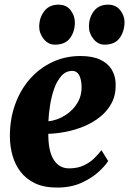

<svg xmlns="http://www.w3.org/2000/svg" viewBox="-20 -814 568 845"><path d="M456 -105.5Q443 -84 413 -56.8Q383 -29.5 337.5 -9Q292 11.5 231 11.5Q174 11.5 134.5 -7.2Q95 -26 70.5 -58Q46 -90 35 -129.8Q24 -169.5 23.5 -211Q23 -288.5 46.2 -353.5Q69.5 -418.5 111.5 -466.2Q153.5 -514 210.5 -540.8Q267.5 -567.5 333.5 -567.5Q387.5 -567.5 421.5 -551.2Q455.5 -535 471.8 -507.5Q488 -480 489 -446Q490.5 -397.5 471.8 -361.5Q453 -325.5 420.8 -299.8Q388.5 -274 349 -257.8Q309.5 -241.5 268.8 -233.8Q228 -226 192.5 -225Q192.5 -187.5 198.2 -159.2Q204 -131 215.8 -112Q227.5 -93 244.5 -83Q261.5 -73 283.5 -73Q321 -73 348.2 -85.8Q375.5 -98.5 394.5 -117.2Q413.5 -136 426.5 -153ZM298.5 -502Q270.5 -502 251 -480.8Q231.5 -459.5 219.2 -425.8Q207 -392 200.8 -353.5Q194.5 -315 193 -280.5Q209.5 -281.5 229.8 -288.5Q250 -295.5 269.5 -308.2Q289 -321 305.2 -339.5Q321.5 -358 330.8 -382Q340 -406 339 -435Q337.5 -468.5 327.2 -485.2Q317 -502 298.5 -502ZM221.5 -617.5Q192 -617.5 172 -642.8Q152 -668 152.5 -698.5Q153.5 -738 175.5 -765.8Q197.5 -793.5 237 -793.5Q272 -793.5 290.8 -769Q309.5 -744.5 309.5 -715.5Q309.5 -675.5 288.5 -646.5Q267.5 -617.5 221.5 -617.5ZM440 -617.5Q411 -617.5 391 -642.8Q371 -668 371.5 -698.5Q372 -738 393.8 -765.8Q415.5 -793.5 456 -793.5Q490 -793.5 509.2 -769Q528.5 -744.5 528 -715.5Q527.5 -675.5 506.5 -646.5Q485.5 -617.5 440 -617.5Z"/></svg>

Font: Merriweather 28pt Black
Style: Italic
Weight: 900
Italic angle: -7.8°
Version: Version 2.101